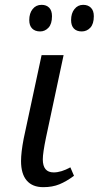

<svg xmlns="http://www.w3.org/2000/svg" viewBox="-20 -764 408 794"><path d="M67 -98Q67 -134 78 -191L152 -536H243L170 -194Q157 -131 157 -105Q157 -51 202 -51Q233 -51 271 -72L286 -37Q255 -14 226 -2Q197 10 159 10Q114 10 90.5 -17.5Q67 -45 67 -98ZM101 -681Q101 -709 115 -726.5Q129 -744 152 -744Q172 -744 183.5 -732Q195 -720 195 -697Q195 -665 180.5 -649.5Q166 -634 146 -634Q125 -634 113 -646Q101 -658 101 -681ZM274 -681Q274 -709 288 -726.5Q302 -744 324 -744Q344 -744 356 -732Q368 -720 368 -697Q368 -665 353.5 -649.5Q339 -634 318 -634Q297 -634 285.5 -646Q274 -658 274 -681Z"/></svg>

Font: Noto Serif Narrow
Style: Italic
Weight: 400
Width: 4
Italic angle: -12°
Designer: Monotype Design Team
Foundry: Monotype Imaging Inc.
Version: Version 1.001